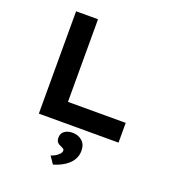

<svg xmlns="http://www.w3.org/2000/svg" viewBox="-169 -828 1112 1234"><g transform="rotate(20 386.5 -211.5)"><path d="M138 0V-700H288V-135H683V0ZM335 277 301 227Q315 223 330 214.5Q345 206 356 194Q367 182 367 171Q367 162 361 158Q355 154 344 149Q327 143 318 132.5Q309 122 309 101Q309 72 330.5 56.5Q352 41 384 41Q422 41 449.5 63.5Q477 86 477 132Q477 160 465.5 183.5Q454 207 434 225Q414 243 388.5 256Q363 269 335 277Z"/></g></svg>

Font: Lexend Giga SemiBold
Style: Regular
Weight: 600
Designer: Bonnie Shaver-Troup, Thomas Jockin
Foundry: Lexend
Version: Version 1.007